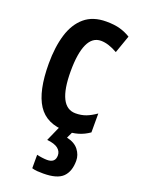

<svg xmlns="http://www.w3.org/2000/svg" viewBox="-150 -619 678 926"><g transform="rotate(20 189.0 -156.5)"><path d="M227 10Q127 10 82.5 -58.5Q38 -127 38 -268Q38 -353 57.5 -417Q77 -481 119.5 -517Q162 -553 230 -553Q273 -553 302 -544.5Q331 -536 355 -521L323 -430Q276 -457 238 -457Q194 -457 172 -409Q150 -361 150 -269Q150 -86 241 -86Q270 -86 294 -95Q318 -104 345 -123V-26Q318 -7 288.5 1.5Q259 10 227 10ZM323 128Q323 183 294 211.5Q265 240 194 240Q177 240 163 239Q149 238 136 234V165Q148 168 163 170Q178 172 189 172Q231 172 231 134Q231 113 213.5 99Q196 85 157 81L193 0H261L243 38Q284 47 303.5 72.5Q323 98 323 128Z"/></g></svg>

Font: Noto Sans Tamil ExtraCondensed SemiBold
Style: Regular
Weight: 600
Width: 2
Designer: Jelle Bosma - Monotype Design Team
Foundry: Monotype Imaging Inc.
Version: Version 2.004; ttfautohint (v1.8.4.7-5d5b)